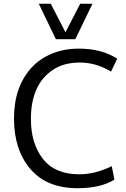

<svg xmlns="http://www.w3.org/2000/svg" viewBox="-20 -994 670 1025"><path d="M54.7 0ZM394 10.7Q229.5 10.7 142.1 -91.8Q54.7 -194.3 54.7 -361.3Q54.7 -528.3 146.5 -630.9Q190.4 -679.7 255.6 -707Q320.8 -734.4 400.9 -734.4Q522.5 -734.4 606 -680.7L572.8 -611.8Q492.7 -660.2 406.5 -660.2Q320.3 -660.2 261.7 -620.6Q145.5 -542.5 145 -360.4Q144.5 -228.5 209 -146Q273.4 -63.5 403.8 -63.5Q487.3 -63.5 576.7 -106.9L590.8 -35.2Q518.1 10.7 394 10.7ZM278.3 -784.7 187 -974.1H251L329.6 -821.8L408.2 -974.1H473.6L382.3 -784.7Z"/></svg>

Font: Oxygen
Style: Normal
Weight: 400
Designer: Vernon Adams
Foundry: Vernon Adams
Version: Version Release 0.2.2 webfont; ttfautohint (v0.8.52-bc40) -l